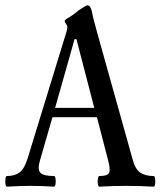

<svg xmlns="http://www.w3.org/2000/svg" viewBox="-22 -698 610 721"><path d="M4 3Q0 3 -1.5 -7Q-3 -17 -1.5 -27Q0 -37 4 -37Q34 -37 52 -51Q70 -65 82 -104L228 -580Q229 -585 230 -589.5Q231 -594 231 -597Q231 -602 226 -608Q221 -614 221 -619Q221 -624 234 -631Q240 -634 252 -642.5Q264 -651 273 -659Q287 -668 295 -673Q303 -678 306 -678Q318 -678 323 -655Q326 -637 332 -616Q338 -595 343 -575L477 -96Q486 -63 504.5 -50Q523 -37 555 -37Q559 -37 560.5 -27Q562 -17 560.5 -7Q559 3 555 3Q504 0 452 0Q401 0 351 3Q347 3 345.5 -7Q344 -17 345.5 -27Q347 -37 351 -37Q383 -37 388 -50Q393 -63 384 -96L342 -258H175L128 -95Q118 -62 129.5 -49.5Q141 -37 181 -37Q185 -37 186.5 -27Q188 -17 186.5 -7Q185 3 181 3Q137 0 93 0Q49 0 4 3ZM185 -293H332L265 -551H258Z"/></svg>

Font: Junicode Two Beta Condensed Medium
Style: Regular
Weight: 500
Width: 3
Designer: Peter S. Baker
Foundry: Briery Creek Software
Version: Version 1.053; ttfautohint (v1.8.4)